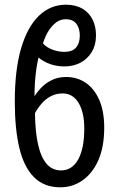

<svg xmlns="http://www.w3.org/2000/svg" viewBox="-20 -788 506 818"><path d="M144 -543Q139 -522 135 -495Q131 -468 129 -438.5Q127 -409 127 -378Q141 -400 160 -418.5Q179 -437 204.5 -448.5Q230 -460 262 -460Q309 -460 345.5 -435Q382 -410 403 -362Q424 -314 424 -244Q424 -162 399 -105.5Q374 -49 331.5 -19.5Q289 10 237 10Q168 10 125 -33Q82 -76 62.5 -157.5Q43 -239 43 -355Q43 -491 70 -582.5Q97 -674 146 -721Q195 -768 261 -768Q302 -768 331 -751Q360 -734 374.5 -704.5Q389 -675 389 -638Q389 -595 370 -565Q351 -535 321 -520Q291 -505 255 -505Q223 -505 195 -514.5Q167 -524 144 -543ZM240 -62Q287 -62 313 -108.5Q339 -155 339 -240Q339 -310 314.5 -350Q290 -390 247 -390Q219 -390 196.5 -378Q174 -366 157.5 -347Q141 -328 129 -306Q130 -225 142.5 -171Q155 -117 179 -89.5Q203 -62 240 -62ZM259 -706Q238 -706 220 -693Q202 -680 187.5 -657.5Q173 -635 163 -603Q178 -586 203.5 -576.5Q229 -567 254 -567Q288 -567 304 -585.5Q320 -604 320 -637Q320 -667 305.5 -686.5Q291 -706 259 -706Z"/></svg>

Font: Noto Sans Display Condensed
Style: Regular
Weight: 400
Width: 3
Designer: Monotype Design Team
Foundry: Monotype Imaging Inc.
Version: Version 2.003